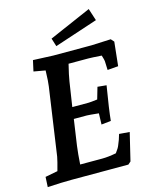

<svg xmlns="http://www.w3.org/2000/svg" viewBox="-132 -993 864 1085"><g transform="rotate(-15 299.5 -451.0)"><path d="M13 -54 86 -68Q102 -125 106 -148L163 -543Q167 -567 169 -635L101 -647L115 -710Q213 -705 233 -705H458Q475 -705 570 -710L586 -692L571 -552L508 -547L506 -599Q506 -605 497 -634Q437 -638 419 -638H304Q288 -573 283 -540L261 -396H357Q368 -396 408 -401L428 -470L480 -465Q457 -328 451 -264L395 -258L397 -323Q339 -329 328 -329H252L230 -178Q224 -134 220 -71H349Q384 -71 431 -80Q450 -105 455 -119Q461 -132 467 -149Q473 -166 477 -181L538 -176L499 -14L483 0H368H151Q95 0 10 5ZM248 -800 494 -907 517 -836 263 -752Z"/></g></svg>

Font: Andada Pro
Style: Bold Italic
Weight: 700
Italic angle: -7°
Designer: Carolina Giovagnoli
Foundry: Huerta Tipografica
Version: Version 3.005; ttfautohint (v1.8.4)